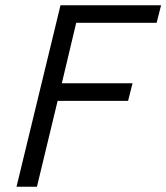

<svg xmlns="http://www.w3.org/2000/svg" viewBox="-20 -713 635 733"><path d="M43 0 211 -693H595L578 -626H271L216 -395H486L469 -328H200L121 0Z"/></svg>

Font: Ubuntu Sans Mono
Style: Italic
Weight: 400
Italic angle: -13.5°
Monospace: yes
Designer: Dalton Maag Ltd
Foundry: Dalton Maag Ltd
Version: Version 1.006